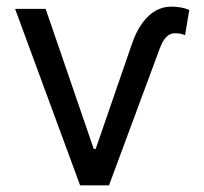

<svg xmlns="http://www.w3.org/2000/svg" viewBox="-20 -557 614 577"><path d="M117.2 -530.3H25.4L220.7 0H307.6L460 -411.1C463.9 -421.5 468.1 -430.2 472.7 -437C477.2 -443.8 482.3 -448.9 487.8 -452.1C493.3 -455.4 499.3 -457 505.9 -457C516.9 -457 526.4 -455.4 534.2 -452.1C534.8 -452.1 535.3 -452 535.6 -451.7L536.1 -451.2L548.8 -527.3C532.6 -533.9 514.3 -537.1 494.1 -537.1C477.9 -537.1 462.4 -533 447.8 -524.9C433.1 -516.8 419.4 -503.9 406.7 -486.3C394 -468.8 383.1 -446 374 -418L267.6 -109.4H261.7Z"/></svg>

Font: Pretendard Variable
Style: Regular
Weight: 400
Designer: Base glyphs from Inter by Rasmus Andersson; Hangeul glyphs from Noto Sans CJK(Source Han Sans) by Jang Soo-young and Kan
Foundry: Kil Hyung-jin
Version: Version 1.309;Glyphs 3.2 (3225)